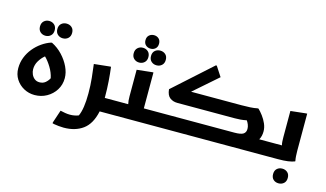

<svg xmlns="http://www.w3.org/2000/svg" viewBox="-122 -1322 3389 1994"><g transform="rotate(15 1572.0 -325.5)"><path d="M44 -215Q44 -277 65.5 -332Q87 -387 124 -432Q161 -477 208 -510Q255 -543 306 -560H316Q380 -528 430 -474.5Q480 -421 509 -359.5Q538 -298 538 -239Q538 -168 502.5 -111.5Q467 -55 408 -22Q349 11 278 11Q216 11 162.5 -18Q109 -47 76.5 -98Q44 -149 44 -215ZM196 -245Q196 -218 207.5 -191Q219 -164 241 -147Q263 -130 294 -130Q332 -130 357.5 -151.5Q383 -173 397 -201Q385 -259 351.5 -314Q318 -369 281 -405Q245 -375 220.5 -334Q196 -293 196 -245ZM410 -634Q377 -634 354 -655Q331 -676 331 -713Q331 -751 354 -771.5Q377 -792 410 -792Q444 -792 467 -771.5Q490 -751 490 -713Q490 -676 467 -655Q444 -634 410 -634ZM229 -613Q196 -613 173 -634Q150 -655 150 -692Q150 -730 173 -751Q196 -772 229 -772Q262 -772 285 -751Q308 -730 308 -692Q308 -655 285 -634Q262 -613 229 -613Z M583 98Q609 104 635 108.5Q661 113 687 113Q714 113 738 108Q762 103 779 96Q816 17 816 -150Q816 -236 808 -313.5Q800 -391 791 -460L960 -478H971Q980 -409 986 -327.5Q992 -246 992 -162Q992 -155 992 -149H1128V-20L1108 0H977Q947 140 864.5 200Q782 260 659 260Q633 260 605 257Q577 254 557 250.5Q537 247 537 246V236Z M1128 -149H1244Q1240 -164 1238 -185.5Q1236 -207 1236 -233V-517L1401 -535H1412V-149H1541V-20L1521 0H1108V-129ZM1318 -766Q1288 -766 1266.5 -785Q1245 -804 1245 -838Q1245 -873 1266.5 -892Q1288 -911 1318 -911Q1349 -911 1370 -892Q1391 -873 1391 -838Q1391 -804 1370 -785Q1349 -766 1318 -766ZM1422 -615Q1389 -615 1366 -636Q1343 -657 1343 -694Q1343 -732 1366 -752.5Q1389 -773 1422 -773Q1456 -773 1479 -752.5Q1502 -732 1502 -694Q1502 -657 1479 -636Q1456 -615 1422 -615ZM1241 -596Q1208 -596 1185 -617Q1162 -638 1162 -675Q1162 -713 1185 -734Q1208 -755 1241 -755Q1274 -755 1297 -734Q1320 -713 1320 -675Q1320 -638 1297 -617Q1274 -596 1241 -596Z M1521 0 1522 -129 1542 -149H2385Q2455 -149 2481 -166.5Q2507 -184 2507 -221Q2507 -244 2498.5 -266Q2490 -288 2477 -306Q2441 -299 2412.5 -296.5Q2384 -294 2351 -294H1733Q1686 -294 1652.5 -319.5Q1619 -345 1613 -409L2019 -774H2029L2098 -668L1841 -443H2382Q2430 -443 2475.5 -445.5Q2521 -448 2551 -455H2563Q2587 -432 2613 -397.5Q2639 -363 2657 -322Q2675 -281 2675 -239Q2675 -215 2670 -192.5Q2665 -170 2653 -149H2783V-20L2763 0Z M2763 0V-129L2783 -149H2897Q2892 -165 2890.5 -187Q2889 -209 2889 -236V-517L3054 -535H3065V-186Q3065 -166 3065 -136.5Q3065 -107 3067 -78.5Q3069 -50 3073 -32V-24Q3043 -12 3000 -6Q2957 0 2894 0ZM2885 162Q2885 124 2907.5 103.5Q2930 83 2964 83Q2997 83 3020 103.5Q3043 124 3043 162Q3043 200 3020 220.5Q2997 241 2964 241Q2930 241 2907.5 220.5Q2885 200 2885 162Z"/></g></svg>

Font: Kufam
Style: Bold
Weight: 700
Designer: Wael Morcos, Artur Schmal
Foundry: Original Type
Version: Version 1.300; ttfautohint (v1.8.3)